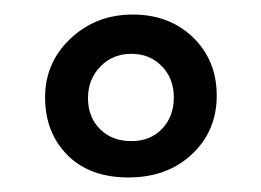

<svg xmlns="http://www.w3.org/2000/svg" viewBox="-20 -715 359 264"><path d="M162.5 -695Q213 -695 245.5 -663.5Q278 -632 278 -583.5Q278 -535 244 -503Q210 -471 156.5 -471Q103 -471 72.5 -502Q42 -533 42 -581Q42 -629 77 -662Q112 -695 162.5 -695ZM203 -538Q219 -555 219 -581Q219 -607 202.5 -624Q186 -641 160.5 -641Q135 -641 118 -623.5Q101 -606 101 -580Q101 -554 117.5 -537.5Q134 -521 160.5 -521Q187 -521 203 -538Z"/></svg>

Font: Rufina
Style: Bold
Weight: 700
Designer: Martin Sommaruga
Foundry: Martin Sommaruga
Version: Version 1.001